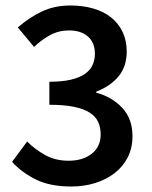

<svg xmlns="http://www.w3.org/2000/svg" viewBox="-20 -668 553 700"><path d="M240 12Q162 12 110 -14Q58 -40 24 -78L79 -152Q108 -123 145 -102.5Q182 -82 230 -82Q282 -82 314.5 -107.5Q347 -133 347 -178Q347 -203 338 -223Q329 -243 307.5 -257Q286 -271 250 -278.5Q214 -286 160 -286V-370Q207 -370 238.5 -377.5Q270 -385 289.5 -398.5Q309 -412 317.5 -431Q326 -450 326 -472Q326 -512 301 -534.5Q276 -557 232 -557Q194 -557 163.5 -540.5Q133 -524 104 -497L45 -568Q86 -604 132.5 -626Q179 -648 236 -648Q282 -648 320 -637Q358 -626 385 -604.5Q412 -583 427 -551.5Q442 -520 442 -480Q442 -426 412.5 -390Q383 -354 331 -334V-330Q388 -315 425.5 -275Q463 -235 463 -172Q463 -128 445.5 -94Q428 -60 397.5 -36.5Q367 -13 326.5 -0.5Q286 12 240 12Z"/></svg>

Font: Giro Semibold
Style: Regular
Weight: 600
Designer: Paul D. Hunt
Foundry: Adobe Systems Incorporated
Version: Version 1.000;PS 1.0;hotconv 1.0.88;makeotf.lib2.5.647800